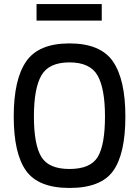

<svg xmlns="http://www.w3.org/2000/svg" viewBox="-20 -920 689 951"><path d="M324 -83Q428 -83 464 -142.5Q500 -202 500 -343Q500 -482 463 -546.5Q426 -611 324 -611Q222 -611 185 -546.5Q148 -482 148 -343Q148 -204 184.5 -143.5Q221 -83 324 -83ZM324 11Q170 11 109 -74.5Q48 -160 48 -343Q48 -526 109.5 -615.5Q171 -705 324 -705Q478 -705 539.5 -615.5Q601 -526 601 -343Q601 -158 540.5 -73.5Q480 11 324 11ZM161 -818V-900H484V-818Z"/></svg>

Font: TitilliumText22L Lt
Style: Medium
Weight: 500
Designer: Campivisivi
Foundry: Campivisivi
Version: 1.000